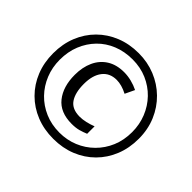

<svg xmlns="http://www.w3.org/2000/svg" viewBox="-166 -939 1164 1164"><g transform="rotate(45 416.0 -357.0)"><path d="M431 -133Q332 -133 283 -194.5Q234 -256 234 -357Q234 -422 257 -472.5Q280 -523 325 -551.5Q370 -580 435 -580Q466 -580 498 -572Q530 -564 558 -550L529 -489Q504 -502 480.5 -508.5Q457 -515 436 -515Q377 -515 344.5 -473Q312 -431 312 -357Q312 -281 340.5 -239.5Q369 -198 435 -198Q458 -198 486.5 -204.5Q515 -211 540 -221V-157Q516 -147 491 -140Q466 -133 431 -133ZM416 10Q336 10 269 -17Q202 -44 152.5 -93.5Q103 -143 76 -210Q49 -277 49 -357Q49 -437 76 -504Q103 -571 152.5 -620.5Q202 -670 269 -697Q336 -724 416 -724Q492 -724 558.5 -697Q625 -670 675.5 -620.5Q726 -571 754.5 -504Q783 -437 783 -357Q783 -277 756 -210Q729 -143 679.5 -93.5Q630 -44 563 -17Q496 10 416 10ZM416 -43Q480 -43 536 -66Q592 -89 635 -131.5Q678 -174 702 -231Q726 -288 726 -357Q726 -422 703 -479Q680 -536 638.5 -579Q597 -622 540.5 -646.5Q484 -671 416 -671Q348 -671 291 -648Q234 -625 192.5 -582.5Q151 -540 128 -483Q105 -426 105 -357Q105 -292 128 -235Q151 -178 192.5 -135Q234 -92 291 -67.5Q348 -43 416 -43Z"/></g></svg>

Font: Noto Sans Canadian Aboriginal
Style: Regular
Weight: 400
Designer: Monotype Design Team, Typotheque's Kevin King
Foundry: Monotype Imaging Inc.
Version: Version 2.002